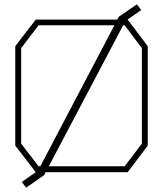

<svg xmlns="http://www.w3.org/2000/svg" viewBox="-20 -790 748 881"><path d="M658 -578V-122L566 0H189L182 14L100 71L80 45L144 0L50 -122V-578L144 -700H518L525 -713L608 -770L628 -744L565 -700H566ZM157 -27H165L505 -674H157L77 -569V-131ZM631 -569 552 -674H545L204 -27H552L631 -131Z"/></svg>

Font: Turret Road ExtraLight
Style: Regular
Weight: 275
Designer: Noponies
Foundry: Noponies
Version: Version 1.001; ttfautohint (v1.8)